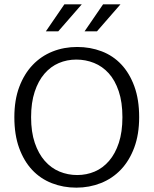

<svg xmlns="http://www.w3.org/2000/svg" viewBox="-20 -854 706 883"><path d="M369 -710 454 -834H534L426 -710ZM191 -710 276 -834H356L248 -710ZM335 -638Q395 -638 447.5 -618Q500 -598 538 -557.5Q576 -517 598 -456.5Q620 -396 620 -315Q620 -236 597.5 -175.5Q575 -115 536 -74Q497 -33 444 -12Q391 9 331 9Q271 9 218.5 -11.5Q166 -32 128 -72.5Q90 -113 68 -173.5Q46 -234 46 -315Q46 -394 68.5 -454Q91 -514 130 -555Q169 -596 221.5 -617Q274 -638 335 -638ZM123 -315Q123 -247 140 -197Q157 -147 186 -114Q215 -81 253.5 -65Q292 -49 335 -49Q378 -49 415.5 -65Q453 -81 481.5 -114Q510 -147 526.5 -197Q543 -247 543 -315Q543 -384 526 -434.5Q509 -485 480 -517Q451 -549 412.5 -564.5Q374 -580 331 -580Q288 -580 250.5 -564Q213 -548 184.5 -515Q156 -482 139.5 -432Q123 -382 123 -315Z"/></svg>

Font: Mukta Mahee Light
Style: Regular
Weight: 300
Designer: Shuchita Grover, Noopur Datye, Girish Dalvi, Yashodeep Gholap
Foundry: Ek Type
Version: Version 2.538;PS 1.000;hotconv 16.6.51;makeotf.lib2.5.65220;